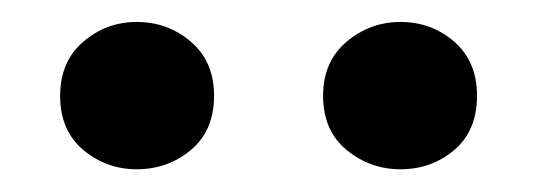

<svg xmlns="http://www.w3.org/2000/svg" viewBox="-20 -820 487 174"><path d="M103.9 -666.6Q76.4 -666.6 55.5 -684.1Q34.5 -701.6 34.5 -733.2Q34.5 -764.2 55.5 -782.2Q76.4 -800.1 103.9 -800.1Q132.1 -800.1 153 -782.2Q174 -764.2 174 -733.2Q174 -701.6 153 -684.1Q132.1 -666.6 103.9 -666.6ZM342.9 -666.6Q315.4 -666.6 294.1 -684.1Q272.8 -701.6 272.8 -733.2Q272.8 -764.2 294.1 -782.2Q315.4 -800.1 342.9 -800.1Q371.1 -800.1 391.7 -782.2Q412.3 -764.2 412.3 -733.2Q412.3 -701.6 391.7 -684.1Q371.1 -666.6 342.9 -666.6Z"/></svg>

Font: Noto Serif KR
Style: Regular
Weight: 200
Designer: Ryoko NISHIZUKA 西塚涼子 (kana & ideographs); Frank Grießhammer (Latin, Greek & Cyrillic); Wenlong ZHANG 张文龙 (bopomofo); San
Foundry: Adobe
Version: Version 2.001;hotconv 1.1.0;makeotfexe 2.6.0